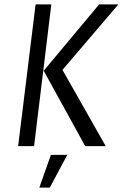

<svg xmlns="http://www.w3.org/2000/svg" viewBox="-20 -669 562 879"><path d="M464 0 266 -349 522 -649H434L180 -345L370 0ZM136 0 215 -649H143L63 0ZM288 40H213L160 190H208Z"/></svg>

Font: Gamestation Condensed
Style: Italic
Weight: 400
Width: 3
Designer: Jonas Hecksher
Foundry: Jonas Hecksher, Playtypeª, e-types AS
Version: Version 1.003